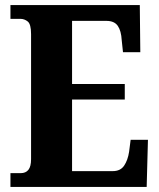

<svg xmlns="http://www.w3.org/2000/svg" viewBox="-20 -734 625 754"><path d="M21 0V-54H61Q81 -54 91.5 -67Q102 -80 102 -109V-600Q102 -639 89 -649.5Q76 -660 60 -660H21V-714H529L531 -529H463L458 -576Q456 -613 442.5 -632.5Q429 -652 398 -652H263V-404H470V-343H263V-62H423Q453 -62 467.5 -83.5Q482 -105 487 -138L493 -185H561L556 0Z"/></svg>

Font: Noto Serif Tamil Condensed ExtraBold
Style: Regular
Weight: 800
Width: 3
Designer: Indian Type Foundry, Tom Grace, and the Monotype Design Team
Foundry: Monotype Imaging Inc.
Version: Version 2.004; ttfautohint (v1.8.4.7-5d5b)